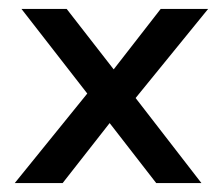

<svg xmlns="http://www.w3.org/2000/svg" viewBox="-20 -409 498 429"><path d="M445 -389 283 -190 430 0H329L225 -134L120 0H13L175 -200L28 -389H129L234 -254L339 -389Z"/></svg>

Font: MB Grotesk
Style: Regular
Weight: 400
Designer: Nawras Khrais
Foundry: Nawras Khrais
Version: Version 1.000;PS 001.000;hotconv 1.0.88;makeotf.lib2.5.64775